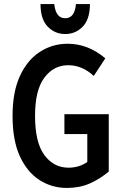

<svg xmlns="http://www.w3.org/2000/svg" viewBox="-20 -917 612 948"><path d="M42 -345Q42 -463 78.5 -542Q115 -621 177 -661Q239 -701 314 -701Q415 -701 500 -629L443 -542Q415 -568 383.5 -581.5Q352 -595 317 -595Q245 -595 199 -533.5Q153 -472 153 -345Q153 -214 199 -151.5Q245 -89 319 -89Q342 -89 365.5 -95.5Q389 -102 411 -117V-255H298V-353H517V-70Q473 -33 423 -11Q373 11 310 11Q236 11 175 -28Q114 -67 78 -145.5Q42 -224 42 -345ZM180 -897H248Q255 -827 302 -827Q349 -827 355 -897H424Q424 -822 388.5 -785.5Q353 -749 302 -749Q251 -749 215.5 -785.5Q180 -822 180 -897Z"/></svg>

Font: Radio Canada Condensed Medium
Style: Regular
Weight: 500
Width: 3
Designer: Charles Daoud, Etienne Aubert Bonn, Alexandre Saumier Demers, Jacques Le Bailly
Foundry: Radio-Canada
Version: Version 2.104; ttfautohint (v1.8.4.7-5d5b);gftools[0.9.28.de